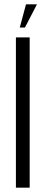

<svg xmlns="http://www.w3.org/2000/svg" viewBox="-20 -873 213 893"><path d="M118 -699V0H54V-699ZM72 -745 101 -853H152L96 -745Z"/></svg>

Font: Moniqa Paragraph
Style: Regular
Weight: 400
Designer: Rajesh Rajput
Foundry: Rajesh Rajput
Version: Version 1.000